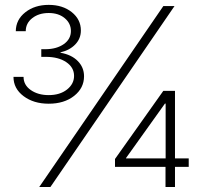

<svg xmlns="http://www.w3.org/2000/svg" viewBox="-20 -752 816 772"><path d="M175.8 -335Q115.2 -335 74.7 -365.5Q34.2 -396 34.2 -442.9H74.7Q74.7 -410.2 103.8 -389.9Q132.8 -369.6 175.8 -369.6Q221.2 -369.6 249.5 -392.1Q277.8 -414.6 277.8 -446.8Q277.8 -481 246.3 -502.2Q214.8 -523.4 164.6 -523.4H146V-554.2H164.6Q208 -554.7 236.6 -574.7Q265.1 -594.7 265.1 -627.4Q265.1 -658.2 240.2 -679Q215.3 -699.7 175.8 -699.7Q136.2 -699.7 109.9 -679.2Q83.5 -658.7 83.5 -626.5H43.5Q43.9 -672.9 81.8 -702.6Q119.6 -732.4 175.8 -732.4Q231.9 -732.4 268.6 -703.1Q305.2 -673.8 305.2 -629.4Q305.2 -596.7 282.5 -573.2Q259.8 -549.8 223.1 -541.5V-540Q267.6 -532.2 292.7 -506.6Q317.9 -481 317.9 -445.3Q317.9 -397.9 278.1 -366.5Q238.3 -335 175.8 -335ZM137.7 0 636.7 -727.5H681.6L182.6 0ZM442.4 -81.1V-112.8L636.7 -386.7H683.6V-115.2H738.8V-81.1H683.6V0H645.5V-81.1ZM646 -115.2V-335.4H643.1L486.8 -116.7V-115.2Z"/></svg>

Font: Inter Extra Light
Style: Regular
Weight: 200
Designer: Rasmus Andersson
Foundry: rsms
Version: Version 4.000;git-3c8e0fc